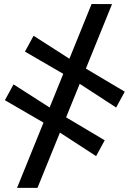

<svg xmlns="http://www.w3.org/2000/svg" viewBox="-20 -784 654 958"><path d="M65 153.5 437 -764 539 -763.5 167 153.5ZM459.5 -5 259.5 -135 210.5 -164.5 4.5 -284 47.5 -363 239.5 -240 288 -211.5 502.5 -84ZM559.5 -247.5 359.5 -377.5 310.5 -407 104.5 -526.5 147.5 -605.5 339.5 -482.5 388 -454 602.5 -326.5Z"/></svg>

Font: Merriweather 28pt ExtraBold
Style: Italic
Weight: 800
Italic angle: -7.8°
Version: Version 2.101